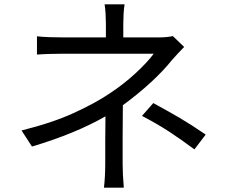

<svg xmlns="http://www.w3.org/2000/svg" viewBox="-20 -821 1040 883"><path d="M775 -655 827 -605Q823 -601 819 -597Q793 -570 771 -545Q690 -444 545 -337Q545 -272 544 -190Q544 -116 544 -68Q544 -19 549 36Q549 39 549 42H458Q461 19 462.5 -11.5Q464 -42 464 -68Q464 -110 464 -169Q465 -233 465 -286Q328 -207 127 -147L79 -221Q220 -256 318.5 -301Q417 -346 484 -391Q552 -436 606 -486.5Q660 -537 687 -574H272Q246 -574 210 -573Q174 -572 150 -570V-654Q175 -651 210.5 -650Q246 -649 271 -649H467V-713Q467 -734 465.5 -759Q464 -784 461 -801H553Q550 -784 548.5 -759Q547 -734 547 -713V-649H712Q747 -649 775 -655ZM633 -288 685 -347Q753 -310 806 -279Q859 -248 926 -202L874 -134Q811 -181 756.5 -216.5Q702 -252 633 -288Z"/></svg>

Font: Noto Sans CJK KR Regular (TTF)
Style: Regular
Weight: 400
Designer: Ryoko NISHIZUKA 西塚涼子 (kana & ideographs); Paul D. Hunt (Latin, Greek & Cyrillic); Wenlong ZHANG 张文龙 (bopomofo); Sandoll 
Foundry: Adobe Systems Incorporated
Version: Version 1.004;PS 1.004;hotconv 1.0.82;makeotf.lib2.5.63406